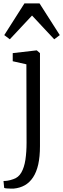

<svg xmlns="http://www.w3.org/2000/svg" viewBox="-32 -861 370 1124"><path d="M49 243Q44 243.5 31.8 243.2Q19.5 243 7.5 242Q-4.5 241 -7.5 239L-11.5 198.5Q-4 199 11.8 196.8Q27.5 194.5 45.5 188Q76 178.5 93 148.8Q110 119 116.8 74Q123.5 29 123.5 -25L122.5 -484.5L42.5 -502.5V-550L181 -566H183.5L202 -550V-5.5Q202 56.5 191.8 101.8Q181.5 147 161.5 177.2Q141.5 207.5 113.2 223.5Q85 239.5 49 243ZM25.5 -631 -7 -655.5 111 -841H199.5L318 -655.5L285.5 -631L155.5 -770Z"/></svg>

Font: Merriweather 20pt Light
Style: Regular
Weight: 300
Version: Version 2.100